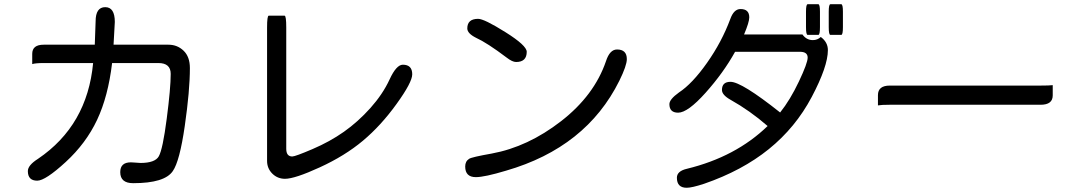

<svg xmlns="http://www.w3.org/2000/svg" viewBox="-20 -804 5040 899"><path d="M423.8 -594.7 427.7 -704.1Q427.7 -770.5 472.7 -770.5Q517.6 -770.5 517.6 -701.2L511.7 -594.7H768.6Q810.5 -594.7 839.8 -566.4Q869.1 -538.1 869.1 -485.4Q869.1 -379.9 845.2 -214.4Q821.3 -48.8 789.1 -2.9Q751 53.7 603.5 53.7Q543 53.7 543 2Q543 -43.9 592.8 -43.9L608.4 -43L637.7 -41Q706.1 -41 723.6 -72.3Q742.2 -105.5 760.7 -248.5Q779.3 -391.6 779.3 -458Q779.3 -508.8 721.7 -508.8H504.9Q486.3 -352.5 434.6 -242.7Q382.8 -132.8 287.6 -45.4Q192.4 42 154.3 42Q110.4 42 110.4 -2.9Q110.4 -30.3 158.2 -60.5Q388.7 -216.8 416 -508.8H184.6Q146.5 -508.8 130.9 -503.9Q130.9 -508.8 130.9 -551.8Q130.9 -594.7 184.6 -594.7H423.8Z M1348.6 -71.3Q1362.3 -71.3 1443.4 -106Q1524.4 -140.6 1590.3 -187Q1656.2 -233.4 1714.4 -298.3Q1772.5 -363.3 1804.2 -432.1Q1835.9 -501 1866.2 -501Q1910.2 -501 1910.2 -456.1Q1910.2 -418.9 1836.9 -317.4Q1763.7 -215.8 1679.2 -145Q1594.7 -74.2 1477.5 -20.5Q1360.4 33.2 1314.5 33.2Q1279.3 33.2 1254.9 8.8Q1230.5 -15.6 1230.5 -50.8V-674.8Q1230.5 -730.5 1238.3 -730.5Q1238.3 -730.5 1312.5 -730.5Q1320.3 -730.5 1320.3 -674.8V-107.4Q1320.3 -71.3 1348.6 -71.3Z M2218.8 -715.8Q2247.1 -715.8 2346.7 -653.3Q2446.3 -590.8 2446.3 -561.5Q2446.3 -513.7 2396.5 -513.7Q2378.9 -513.7 2352.5 -534.2Q2260.7 -603.5 2209 -627Q2168 -647.5 2168 -670.9Q2168 -715.8 2218.8 -715.8ZM2869.1 -572.3Q2915 -572.3 2915 -527.3Q2915 -497.1 2879.9 -425.8Q2724.6 -113.3 2349.6 -4.9Q2249 25.4 2208 25.4Q2158.2 25.4 2158.2 -24.4Q2158.2 -48.8 2176.8 -60.5Q2188.5 -68.4 2282.2 -85Q2452.1 -116.2 2607.4 -236.8Q2762.7 -357.4 2817.4 -517.6Q2835 -572.3 2869.1 -572.3Z M3574.2 -213.9Q3491.2 -286.1 3400.4 -336.9Q3360.4 -359.4 3360.4 -382.8Q3360.4 -420.9 3400.4 -420.9Q3452.1 -420.9 3632.8 -277.3Q3679.7 -335.9 3720.7 -422.4Q3761.7 -508.8 3761.7 -534.2Q3761.7 -561.5 3725.6 -561.5H3421.9Q3367.2 -462.9 3283.7 -369.6Q3200.2 -276.4 3155.3 -276.4Q3114.3 -276.4 3114.3 -316.4Q3114.3 -338.9 3159.2 -371.1Q3221.7 -412.1 3290.5 -509.8Q3359.4 -607.4 3399.4 -714.8Q3416 -761.7 3447.3 -761.7Q3488.3 -761.7 3488.3 -722.7Q3488.3 -700.2 3463.9 -642.6H3737.3Q3755.9 -616.2 3786.1 -616.2Q3807.6 -616.2 3823.2 -630.9Q3856.4 -606.4 3856.4 -569.3Q3856.4 -493.2 3780.8 -350.1Q3705.1 -207 3580.1 -106Q3455.1 -4.9 3276.4 56.6Q3219.7 75.2 3195.3 75.2Q3149.4 75.2 3149.4 28.3Q3149.4 -2.9 3196.3 -13.7Q3424.8 -69.3 3574.2 -213.9ZM3860.4 -749Q3860.4 -784.2 3868.2 -784.2H3918.9Q3926.8 -784.2 3926.8 -749V-676.8Q3926.8 -640.6 3918.9 -640.6H3868.2Q3860.4 -640.6 3860.4 -676.8V-749ZM3753.9 -749Q3753.9 -784.2 3761.7 -784.2H3811.5Q3819.3 -784.2 3819.3 -749V-676.8Q3819.3 -640.6 3811.5 -640.6H3761.7Q3753.9 -640.6 3753.9 -676.8V-749Z M4852.5 -403.3Q4893.6 -403.3 4909.2 -405.3Q4909.2 -403.3 4909.2 -357.4Q4909.2 -313.5 4852.5 -313.5H4146.5Q4106.4 -313.5 4090.8 -310.5Q4090.8 -313.5 4090.8 -358.4Q4090.8 -403.3 4146.5 -403.3H4852.5Z"/></svg>

Font: YuPearl-Regular
Style: Regular
Weight: 400
Designer: Max Yao
Foundry: Max-Everyday
Version: Version 1.011; ttfautohint (v1.8.3)